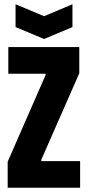

<svg xmlns="http://www.w3.org/2000/svg" viewBox="-20 -881 412 901"><path d="M16 0V-122L194 -529V-535H19V-660H352V-537L174 -132V-125H356V0ZM53 -861 187 -805 320 -861V-754L187 -698L53 -754Z"/></svg>

Font: Bricolage Grotesque 72pt Condensed ExtraBold
Style: Regular
Weight: 800
Width: 3
Designer: Mathieu Triay
Foundry: Atelier Triay
Version: Version 1.001;gftools[0.9.33.dev8+g029e19f]